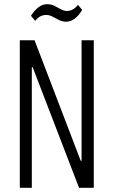

<svg xmlns="http://www.w3.org/2000/svg" viewBox="-20 -891 539 911"><path d="M425 -700V0H355L135 -572H131V0H74V-700H144L363 -128H367V-700ZM127 -816Q144 -843 163 -857Q182 -871 203 -871Q223 -871 238 -863.5Q253 -856 268 -847.5Q283 -839 298 -839Q312 -839 325 -846Q338 -853 350 -868L370 -844Q353 -816 334 -802Q315 -788 294 -788Q275 -788 259 -796.5Q243 -805 228.5 -812.5Q214 -820 199 -820Q184 -820 171.5 -813.5Q159 -807 147 -792Z"/></svg>

Font: Pathway Extreme Condensed Thin
Style: Regular
Weight: 250
Width: 3
Version: Version 1.001;gftools[0.9.26]